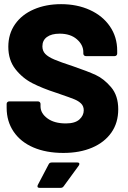

<svg xmlns="http://www.w3.org/2000/svg" viewBox="-20 -728 614 924"><path d="M12 -209V-228Q12 -233 15.5 -236.5Q19 -240 24 -240H163Q168 -240 171.5 -236.5Q175 -233 175 -228V-216Q175 -183 208 -158.5Q241 -134 297 -134Q341 -134 362 -153Q383 -172 383 -197Q383 -217 370.5 -229.5Q358 -242 337 -250.5Q316 -259 272 -274Q266 -277 260 -278.5Q254 -280 249 -282Q184 -303 136 -327.5Q88 -352 54 -395.5Q20 -439 20 -503Q20 -565 52.5 -611.5Q85 -658 143 -683Q201 -708 274 -708Q351 -708 412.5 -680Q474 -652 509 -601Q544 -550 544 -484V-470Q544 -465 540.5 -461.5Q537 -458 532 -458H393Q388 -458 384.5 -461.5Q381 -465 381 -470V-477Q381 -512 350 -539Q319 -566 267 -566Q228 -566 206 -550Q184 -534 184 -505Q184 -483 198 -468.5Q212 -454 241.5 -441.5Q271 -429 332 -409Q402 -385 441 -367Q480 -349 514.5 -308.5Q549 -268 549 -202Q549 -137 516 -90Q483 -43 423.5 -17.5Q364 8 285 8Q202 8 140.5 -18.5Q79 -45 45.5 -94.5Q12 -144 12 -209ZM229 54H352Q362 54 362 61Q362 64 359 69L286 169Q281 176 272 176H170Q163 176 161 172Q159 168 162 162L214 63Q218 54 229 54Z"/></svg>

Font: BARLOWEXTRABOLD
Style: Regular
Weight: 800
Designer: Jeremy Tribby
Foundry: Tribby Type
Version: Version 1.422